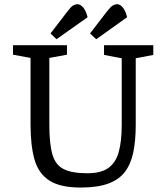

<svg xmlns="http://www.w3.org/2000/svg" viewBox="-20 -858 772 892"><path d="M354.5 13.3Q260.1 13.3 209.5 -19.1Q158.9 -51.6 140.4 -116.6Q121.9 -181.6 121.9 -278V-588.9L40.4 -603.9V-648H291.1V-603.9L209.2 -588.9V-278Q209.2 -189.3 223.5 -140.3Q237.7 -91.3 276.1 -72.2Q314.5 -53.1 385.4 -53.1Q449.4 -53.1 483.7 -77.9Q518.1 -102.6 531.8 -152.5Q545.5 -202.4 545.5 -278V-587.3L463.3 -602.9V-648H692.2V-602.9L610.6 -587.3V-278Q610.6 -206.4 599.6 -152Q588.6 -97.6 561.3 -60.7Q533.9 -23.9 483.6 -5.3Q433.2 13.3 354.5 13.3ZM427 -675.7 398.3 -702.6 477.5 -805.7Q494.2 -826.9 504.3 -832.6Q514.4 -838.4 524.9 -838.4Q538.3 -838.2 550.8 -822.9Q563.3 -807.6 570.6 -778ZM242.5 -675.7 214.7 -702.6 293.9 -805.7Q309.8 -826.9 319.8 -832.6Q329.9 -838.4 340.4 -838.4Q353.9 -838.2 366.8 -822.9Q379.6 -807.6 387 -778Z"/></svg>

Font: Faustina Light
Style: Regular
Weight: 300
Designer: Alfonso Garcia
Foundry: http://www.omnibus-type.com
Version: Version 1.200